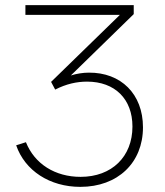

<svg xmlns="http://www.w3.org/2000/svg" viewBox="-20 -720 644 748"><path d="M293 8C439 8 537 -86 537 -224C537 -354 451 -438 326 -437C304 -437 278 -433 256 -426L501 -665V-700H79V-662H447L179 -401L195 -371C238 -393 279 -402 319 -402C428 -402 496 -334 496 -227C496 -110 416 -31 294 -31C195 -31 115 -81 81 -166L43 -154C77 -55 174 8 293 8Z"/></svg>

Font: Fixel Text ExtraLight
Style: Regular
Weight: 200
Width: 4
Designer: AlfaBravo + MacPaw
Foundry: Kyrylo Tkachov, Marchela Mozhyna, Serhii Makarenko, Maria Weinstein, Zakhar Kryvoshyya
Version: Version 1.211